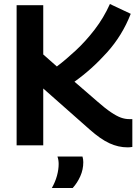

<svg xmlns="http://www.w3.org/2000/svg" viewBox="-20 -726 691 959"><path d="M617 10Q571 10 526.5 -10.5Q482 -31 428 -79L196 -284V0H63V-700H196V-454L264 -394Q309 -428 358.5 -474Q408 -520 453 -578.5Q498 -637 529 -706L633 -657Q591 -549 514.5 -464Q438 -379 352 -318L464 -221Q505 -185 534 -165.5Q563 -146 584 -138.5Q605 -131 626 -131H641V8Q634 9 628.5 9.5Q623 10 617 10ZM239 213Q256 183 264.5 152Q273 121 273 93Q273 73 267 56H392Q396 69 396 84Q396 121 381 154.5Q366 188 343 213Z"/></svg>

Font: Georama SemiBold
Style: Regular
Weight: 600
Designer: Jean-Baptiste Levee
Foundry: Production Type
Version: Version 1.000